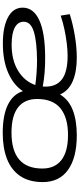

<svg xmlns="http://www.w3.org/2000/svg" viewBox="403 -990 597 1444"><g transform="rotate(-90 702.0 -268.5)"><path d="M405 10Q237 10 145 -56.5Q53 -123 54 -249Q55 -351 100.5 -417Q146 -483 228.5 -515Q311 -547 423 -547Q557 -547 636 -508Q715 -469 738 -395Q782 -464 874 -505Q966 -546 1096 -546Q1222 -546 1294 -507Q1366 -468 1366 -397Q1366 -316 1272.5 -272.5Q1179 -229 998 -228Q938 -227 878.5 -232Q819 -237 773 -246Q772 -235 772 -224Q772 -142 828.5 -100.5Q885 -59 1004 -59Q1044 -59 1095 -65Q1146 -71 1200.5 -82.5Q1255 -94 1306 -111L1317 -43Q1245 -20 1157 -5Q1069 10 990 10Q883 10 812 -21Q741 -52 713 -116Q673 -50 595 -20Q517 10 405 10ZM408 -56Q539 -56 609 -113Q679 -170 679 -288Q679 -383 615.5 -432Q552 -481 426 -481Q156 -481 156 -249Q156 -155 220 -105.5Q284 -56 408 -56ZM1087 -480Q971 -480 891.5 -431.5Q812 -383 784 -302Q826 -296 874.5 -292.5Q923 -289 970 -289Q1110 -290 1185 -313Q1260 -336 1260 -389Q1260 -433 1216 -456.5Q1172 -480 1087 -480Z"/></g></svg>

Font: Georama ExtraExtended
Style: Italic
Weight: 400
Width: 8
Italic angle: -9°
Designer: Jean-Baptiste Levee
Foundry: Production Type
Version: Version 1.000